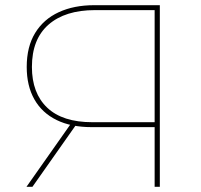

<svg xmlns="http://www.w3.org/2000/svg" viewBox="-20 -720 773 740"><path d="M576 0V-239L585 -230H333Q254 -230 198 -257.5Q142 -285 112.5 -337Q83 -389 83 -462Q83 -540 115.5 -593Q148 -646 206.5 -673Q265 -700 343 -700H596V0ZM82 0 253 -243H276L105 0ZM576 -241V-689L585 -681H346Q231 -681 167 -625Q103 -569 103 -462Q103 -361 162 -305Q221 -249 336 -249H585Z"/></svg>

Font: Montserrat Thin
Style: Regular
Weight: 100
Designer: Julieta Ulanovsky
Foundry: Julieta Ulanovsky
Version: Version 9.000